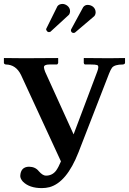

<svg xmlns="http://www.w3.org/2000/svg" viewBox="-20 -944 662 986"><path d="M215.8 -42Q248.5 -42 268.1 -67.9Q280.3 -85 293 -115.2L87.9 -559.1Q62 -612.3 9.8 -612.8Q1 -614.3 0 -621.1V-645L1 -646Q2 -646 105 -645L276.9 -646L278.8 -645V-621.1Q277.3 -614.3 272 -612.8H233.9Q205.6 -612.8 205.6 -598.6Q206.1 -590.3 211.9 -575.2L357.9 -253.9L479 -575.2Q490.7 -605 479 -609.9Q470.2 -612.8 445.8 -612.8H416Q411.1 -614.7 410.2 -621.1V-645L412.1 -646Q413.1 -646 540 -645L620.1 -646L622.1 -645V-621.1Q621.1 -613.8 610.8 -612.8Q568.4 -612.8 555.2 -596.2Q547.9 -585.9 540 -565.9L382.8 -161.1Q322.3 -7.3 234.4 17.1Q214.8 22 194.8 22Q130.9 22 97.7 -11.2Q84.5 -25.9 84 -40Q85.9 -86.9 128.9 -87.9Q161.6 -87.4 179.2 -64.9Q199.2 -42 215.8 -42ZM458 -909.2Q470.7 -898.4 471.2 -880.9Q470.7 -868.2 463.9 -860.8L365.2 -776.9Q362.3 -774.9 357.9 -774.9Q347.7 -774.9 344.7 -784.7Q344.2 -786.6 344.2 -788.1Q344.7 -792 345.2 -793L407.2 -907.2Q416 -918.9 430.2 -918.9Q446.3 -918.5 458 -909.2ZM325.2 -915Q339.8 -903.8 339.8 -886.2Q338.9 -873 333 -867.2L238.8 -780.8Q232.9 -778.8 231 -778.8Q229 -778.8 224.1 -781.2L223.1 -782.2Q217.8 -787.6 216.8 -793Q217.3 -795.9 217.8 -796.9L274.9 -912.1Q283.7 -923.8 301.8 -923.8Q314 -923.3 325.2 -915Z"/></svg>

Font: Linux Libertine O
Style: Bold
Weight: 700
Designer: Philipp H. Poll
Foundry: Philipp H. Poll
Version: Version 5.0.0